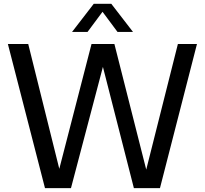

<svg xmlns="http://www.w3.org/2000/svg" viewBox="-20 -966 1052 986"><path d="M893.5 -740H991.5L801.5 0H667.5L508.5 -622.5L344.5 0H211L20.5 -740H125L284.5 -99L450 -740H567.5L731 -95ZM663 -802H583.5L506.5 -905.5L429.5 -802H350L461.5 -946.5H551.5Z"/></svg>

Font: Encode Sans Semi Condensed Medium
Style: Regular
Weight: 500
Width: 4
Designer: Multiple Designers
Foundry: Impallari Type
Version: Version 2.000